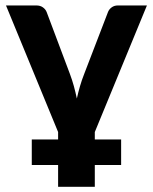

<svg xmlns="http://www.w3.org/2000/svg" viewBox="-20 -536 575 722"><path d="M336.5 -11.5H435.5V84.5H336.5V166.5H198.5V84.5H99.5V-11.5H198.5V-39.5L2.5 -515.5H116.5Q131.5 -515.5 141.5 -508.2Q151.5 -501 155.5 -490.5L242.5 -259Q251.5 -235 257.8 -212Q264 -189 269 -165.5Q274 -188.5 280.8 -211.8Q287.5 -235 297 -259L386 -490.5Q390 -501 399.8 -508.2Q409.5 -515.5 423.5 -515.5H532.5L336.5 -39.5Z"/></svg>

Font: Lato 2
Style: Regular
Weight: 800
Designer: Lukasz Dziedzic with Adam Twardoch and Botio Nikoltchev
Foundry: tyPoland Lukasz Dziedzic
Version: Version 2.015; 2015-08-06; http://www.latofonts.com/